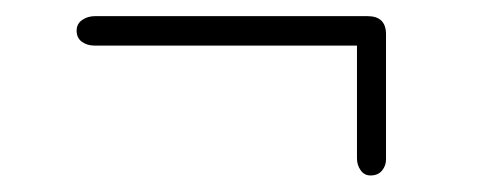

<svg xmlns="http://www.w3.org/2000/svg" viewBox="-20 -430 598 238"><path d="M75 -392Q75 -400.5 81.8 -405.2Q88.5 -410 98 -410H435.5Q458.5 -410 458.5 -387.5V-232.5Q458.5 -224.5 453.5 -218.5Q448.5 -212.5 439.5 -212.5Q431.5 -212.5 427 -219Q422.5 -225.5 422.5 -233.5V-373.5H97Q88 -373.5 81.5 -378.2Q75 -383 75 -392Z"/></svg>

Font: Fraunces 9pt S100 Thin
Style: Regular
Weight: 100
Version: Version 1.000; ttfautohint (v1.8.3)